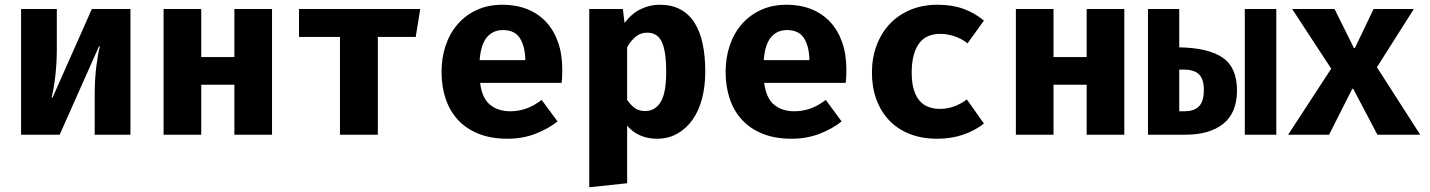

<svg xmlns="http://www.w3.org/2000/svg" viewBox="-20 -569 6040 811"><path d="M368 -531H531V0H380V-167Q380 -235 387 -289.5Q394 -344 402 -373H398L232 0H69V-531H220V-362Q220 -302 213.5 -247Q207 -192 198 -157H202Z M970 0V-211H830V0H671V-531H830V-328H970V-531H1129V0Z M1576 -413V0H1416V-413H1243V-531H1755L1736 -413Z M2008 -219Q2016 -154 2050 -126.5Q2084 -99 2135 -99Q2169 -99 2201.5 -110Q2234 -121 2268 -147L2335 -56Q2296 -25 2242 -4Q2188 17 2123 17Q2054 17 2001.5 -4Q1949 -25 1914.5 -62.5Q1880 -100 1862.5 -151.5Q1845 -203 1845 -265Q1845 -324 1862 -375.5Q1879 -427 1912 -465.5Q1945 -504 1993 -526.5Q2041 -549 2103 -549Q2160 -549 2206.5 -530.5Q2253 -512 2286 -477Q2319 -442 2337 -391Q2355 -340 2355 -276Q2355 -262 2354.5 -246.5Q2354 -231 2352 -219ZM2104 -442Q2062 -442 2036.5 -411.5Q2011 -381 2006 -315H2199Q2198 -372 2176.5 -407Q2155 -442 2104 -442Z M2755 17Q2677 17 2629 -38V205L2469 222V-531H2611L2618 -472Q2650 -514 2688.5 -531.5Q2727 -549 2765 -549Q2817 -549 2853.5 -529.5Q2890 -510 2913.5 -473Q2937 -436 2948 -384Q2959 -332 2959 -267Q2959 -205 2945.5 -153Q2932 -101 2905.5 -63.5Q2879 -26 2841 -4.5Q2803 17 2755 17ZM2705 -100Q2747 -100 2770.5 -138Q2794 -176 2794 -265Q2794 -314 2788.5 -346.5Q2783 -379 2772.5 -397.5Q2762 -416 2747 -423.5Q2732 -431 2713 -431Q2687 -431 2666.5 -415Q2646 -399 2629 -370V-147Q2646 -123 2663 -111.5Q2680 -100 2705 -100Z M3208 -219Q3216 -154 3250 -126.5Q3284 -99 3335 -99Q3369 -99 3401.5 -110Q3434 -121 3468 -147L3535 -56Q3496 -25 3442 -4Q3388 17 3323 17Q3254 17 3201.5 -4Q3149 -25 3114.5 -62.5Q3080 -100 3062.5 -151.5Q3045 -203 3045 -265Q3045 -324 3062 -375.5Q3079 -427 3112 -465.5Q3145 -504 3193 -526.5Q3241 -549 3303 -549Q3360 -549 3406.5 -530.5Q3453 -512 3486 -477Q3519 -442 3537 -391Q3555 -340 3555 -276Q3555 -262 3554.5 -246.5Q3554 -231 3552 -219ZM3304 -442Q3262 -442 3236.5 -411.5Q3211 -381 3206 -315H3399Q3398 -372 3376.5 -407Q3355 -442 3304 -442Z M3951 -109Q3978 -109 4007 -118.5Q4036 -128 4064 -149L4136 -47Q4098 -17 4048 0Q3998 17 3939 17Q3874 17 3823 -3Q3772 -23 3736.5 -60Q3701 -97 3682 -148.5Q3663 -200 3663 -262Q3663 -324 3682.5 -376.5Q3702 -429 3738 -467.5Q3774 -506 3825.5 -527.5Q3877 -549 3941 -549Q4002 -549 4050 -531.5Q4098 -514 4136 -482L4067 -386Q4040 -407 4009.5 -416.5Q3979 -426 3951 -426Q3924 -426 3902 -417Q3880 -408 3864.5 -388.5Q3849 -369 3840 -338Q3831 -307 3831 -262Q3831 -218 3840.5 -188.5Q3850 -159 3866 -141.5Q3882 -124 3904 -116.5Q3926 -109 3951 -109Z M4570 0V-211H4430V0H4271V-531H4430V-328H4570V-531H4729V0Z M4829 -531H4961V-369Q5084 -367 5144.5 -325.5Q5205 -284 5205 -187Q5205 -93 5147.5 -46.5Q5090 0 4987 0H4829ZM5238 0V-531H5371V0ZM4961 -275V-99H4984Q5023 -99 5044 -119.5Q5065 -140 5065 -189Q5065 -234 5045 -254.5Q5025 -275 4979 -275Z M5692 -194 5594 0H5421L5603 -279L5438 -531H5617L5699 -366H5703L5782 -531H5952L5796 -285L5979 0H5798L5696 -194Z"/></svg>

Font: Qzxlaeiskcpccdgjqmyffctclhy
Style: Regular
Weight: 700
Monospace: yes
Designer: Carrois Corporate & Edenspiekermann
Foundry: Carrois Corporate GbR & Edenspiekermann AG
Version: Version 2.001